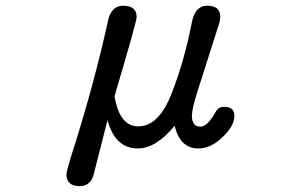

<svg xmlns="http://www.w3.org/2000/svg" viewBox="-20 -507 1040 662"><path d="M209 93.8Q209 85.9 222.7 40Q301.8 -206.1 351.6 -431.6Q362.3 -487.3 404.3 -487.3Q451.2 -487.3 451.2 -448.2Q451.2 -432.6 375 -175.8Q391.6 -71.3 457 -71.3Q527.3 -71.3 571.3 -183.6Q615.2 -294.9 641.6 -430.7Q653.3 -487.3 693.4 -487.3Q716.8 -487.3 728 -478Q739.3 -468.8 739.3 -449.2Q739.3 -433.6 732.4 -416L661.1 -192.4Q641.6 -130.9 641.6 -108.4Q641.6 -70.3 670.9 -70.3Q695.3 -70.3 723.6 -121.1Q732.4 -138.7 752.9 -138.7Q788.1 -138.7 788.1 -107.4Q788.1 -72.3 746.1 -33.2Q707 4.9 663.1 4.9Q601.6 4.9 582 -73.2Q517.6 4.9 455.1 4.9Q377 4.9 350.6 -92.8L304.7 87.9Q294.9 134.8 254.9 134.8Q209 134.8 209 93.8Z"/></svg>

Font: KTXP_ComRound
Style: Medium
Weight: 500
Version: Version 1.01;May 16, 2022;FontCreator 13.0.0.2683 64-bit